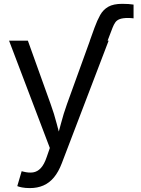

<svg xmlns="http://www.w3.org/2000/svg" viewBox="-20 -754 719 982"><path d="M439.5 -545.9 463.4 -612.3Q477.1 -649.9 492.4 -677.2Q507.8 -704.6 533.9 -719.5Q560.1 -734.4 605 -734.4Q621.6 -734.4 637 -733.4Q652.3 -732.4 663.1 -730.5V-660.2Q656.2 -661.1 648.9 -661.6Q641.6 -662.1 635.7 -662.1Q608.4 -662.1 593 -656.5Q577.6 -650.9 569.8 -639.6Q562 -628.4 555.7 -612.3L530.3 -545.9ZM68.4 197.8 90.8 121.6 100.1 124Q127 130.9 148.9 127.7Q170.9 124.5 188.5 106Q206.1 87.4 219.2 48.3L234.9 2.9L26.4 -545.9H122.6L238.8 -222.2Q257.3 -171.4 270 -121.6Q282.7 -71.8 296.9 -24.9H264.6Q278.8 -71.8 291.7 -121.8Q304.7 -171.9 322.8 -222.2L439.9 -545.9H535.6L295.9 81.5Q279.3 125 256.1 153.1Q232.9 181.2 202.1 194.6Q171.4 208 132.8 208Q109.4 208 92.3 204.6Q75.2 201.2 68.4 197.8Z"/></svg>

Font: Inter Variable
Style: Regular
Weight: 400
Designer: Rasmus Andersson
Foundry: rsms
Version: Version 4.001;git-9221beed3